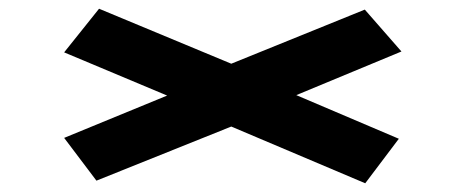

<svg xmlns="http://www.w3.org/2000/svg" viewBox="-20 -559 1040 440"><path d="M817 -139 510 -269 201 -145 127 -243 363 -340 127 -439 207 -539 510 -413 816 -537 900 -441 659 -341 894 -241Z"/></svg>

Font: Inconsolata UltraExpanded ExtraBold
Style: Regular
Weight: 800
Width: 9
Monospace: yes
Designer: Raph Levien, Cyreal, Brenton Simpson
Foundry: Raph Levien, Cyreal, Google
Version: Version 3.001; ttfautohint (v1.8.2.53-6de2)